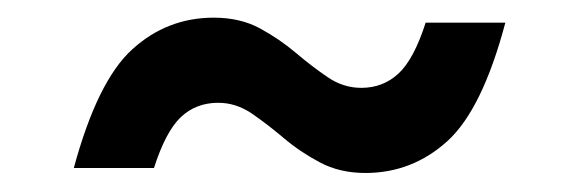

<svg xmlns="http://www.w3.org/2000/svg" viewBox="-20 -364 640 212"><path d="M538 -339Q512.5 -243 473.8 -208Q435 -173 383.5 -173Q355 -173 333 -184.8Q311 -196.5 293 -211.8Q275 -227 257.8 -238.8Q240.5 -250.5 221 -250.5Q196.5 -250.5 179.8 -234.8Q163 -219 150 -178.5H61.5Q87.5 -274.5 126 -309.5Q164.5 -344.5 216 -344.5Q245 -344.5 266.8 -332.8Q288.5 -321 306.5 -305.8Q324.5 -290.5 341.8 -278.8Q359 -267 379 -267Q403 -267 420 -282.8Q437 -298.5 450 -339Z"/></svg>

Font: Newsreader 6pt SemiBold
Style: Italic
Weight: 600
Italic angle: -17°
Designer: Hugues Gentile
Foundry: Production Type
Version: Version 1.003; ttfautohint (v1.8.3)